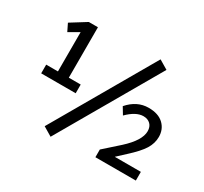

<svg xmlns="http://www.w3.org/2000/svg" viewBox="-148 -910 1218 1147"><g transform="rotate(30 461.5 -336.5)"><path d="M655 -701 717 -664 317 28 255 -9ZM317 -332V-272H79V-332H160V-603L91 -563L66 -614L172 -680H235V-332ZM710 -60H889V0H610V-53L713 -145Q803 -227 803 -290Q803 -321 785 -338.5Q767 -356 737 -356Q686 -356 628 -298L599 -346Q659 -415 739 -415Q806 -415 842 -381Q878 -347 878 -294Q878 -250 853 -209.5Q828 -169 764 -111L710 -61Z"/></g></svg>

Font: Martel Sans
Style: Regular
Weight: 400
Designer: Dan Reynolds and Mathieu Réguer
Foundry: Dan Reynolds and Mathieu Réguer
Version: Version 1.001;PS 001.001;hotconv 1.0.70;makeotf.lib2.5.58329